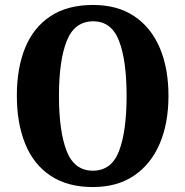

<svg xmlns="http://www.w3.org/2000/svg" viewBox="-20 -745 748 775"><path d="M355 10Q252 10 183.5 -36Q115 -82 81.5 -165Q48 -248 48 -359Q48 -470 81.5 -552Q115 -634 183.5 -679.5Q252 -725 356 -725Q454 -725 522 -679.5Q590 -634 625 -551.5Q660 -469 660 -358Q660 -247 624.5 -164.5Q589 -82 521 -36Q453 10 355 10ZM355 -56Q430 -56 460.5 -135.5Q491 -215 491 -358Q491 -501 460.5 -580Q430 -659 356 -659Q281 -659 249.5 -580Q218 -501 218 -358Q218 -215 249 -135.5Q280 -56 355 -56Z"/></svg>

Font: Noto Serif Tamil Condensed ExtraBold
Style: Regular
Weight: 800
Width: 3
Designer: Indian Type Foundry, Tom Grace, and the Monotype Design Team
Foundry: Monotype Imaging Inc.
Version: Version 2.004; ttfautohint (v1.8.4.7-5d5b)